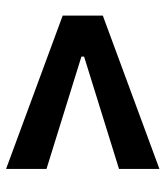

<svg xmlns="http://www.w3.org/2000/svg" viewBox="23 -659 540 626"><g transform="rotate(-90 293.0 -346.0)"><path d="M55.2 -96.2V-228L421.4 -341.8V-350.6L55.2 -464.4V-596.2L555.2 -411.6V-280.8Z"/></g></svg>

Font: Cascadia Code NF
Style: Bold
Weight: 700
Monospace: yes
Designer: Aaron Bell
Foundry: Saja Typeworks
Version: Version 2404.023; ttfautohint (v1.8.4)